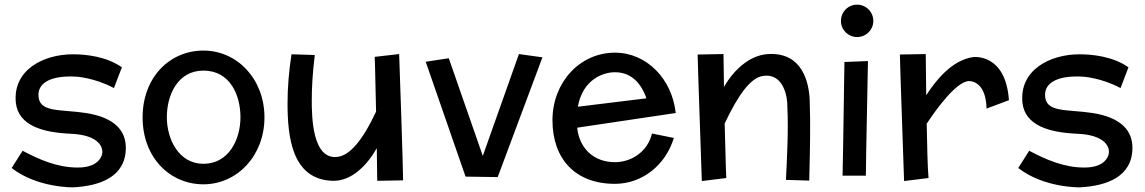

<svg xmlns="http://www.w3.org/2000/svg" viewBox="-20 -741 4914 824"><path d="M520 -107C520 -176 477 -236 349 -256C237 -273 145 -256 145 -334C145 -389 205 -418 307 -412C307 -412 385 -408 469 -363L503 -452C436 -500 344 -508 293 -508C165 -508 34 -440 48 -300C59 -201 166 -172 283 -167C406 -162 427 -107 417 -75C409 -52 385 -22 313 -22C226 -22 149 -56 77 -94L30 -20C140 66 294 63 294 63C411 57 520 17 520 -107Z M1115 -237C1115 -402 998 -524 853 -524C709 -524 592 -410 592 -237C592 -65 709 50 853 50C998 50 1115 -73 1115 -237ZM1012 -238C1012 -144 963 -38 853 -38C747 -38 696 -144 696 -238C696 -332 742 -438 853 -438C968 -438 1012 -332 1012 -238Z M1710 33C1710 33 1709 -62 1693 -509L1588 -497C1588 -497 1590 -469 1594 -262C1534 -134 1480 -75 1430 -68C1319 -52 1318 -245 1318 -311C1318 -360 1321 -425 1331 -505L1231 -508C1220 -436 1214 -366 1214 -299C1214 -155 1232 30 1408 35C1487 37 1554 -29 1597 -105L1599 35Z M2207 -509 2052 -72 1906 -491 1807 -476 1978 17 2116 19 2308 -495Z M2619 -45C2532 -45 2467 -100 2457 -193L2880 -256C2864 -403 2755 -515 2619 -515C2469 -515 2351 -388 2351 -225C2351 -60 2448 48 2619 48C2735 48 2836 -31 2872 -149L2778 -168C2759 -88 2688 -45 2619 -45ZM2460 -283C2480 -397 2565 -431 2619 -431C2683 -431 2726 -392 2751 -328L2754 -319Z M3097 23C3097 23 3095 -1 3090 -211C3151 -340 3203 -407 3254 -415C3345 -429 3360 -320 3359 -285C3364 -179 3358 -73 3353 31L3453 34C3456 -88 3459 -199 3455 -311C3452 -385 3425 -518 3276 -509C3197 -504 3130 -442 3087 -368L3085 -509L2974 -507C2974 -507 2976 -412 2992 36Z M3728 -651C3728 -690 3697 -721 3658 -721C3620 -721 3589 -690 3589 -651C3589 -613 3620 -582 3658 -582C3697 -582 3728 -613 3728 -651ZM3604 -475C3600 -158 3596 13 3596 13H3696C3696 13 3697 -106 3705 -479Z M4310 -311C4296 -514 4157 -496 4157 -496C4065 -484 3993 -392 3955 -332C3955 -332 3954 -430 3953 -509L3842 -507C3842 -507 3844 -412 3860 36L3965 23C3961 -18 3959 -112 3957 -210C4000 -275 4081 -386 4135 -393C4135 -393 4211 -402 4214 -275Z M4840 -107C4840 -176 4797 -236 4669 -256C4557 -273 4465 -256 4465 -334C4465 -389 4525 -418 4627 -412C4627 -412 4705 -408 4789 -363L4823 -452C4756 -500 4664 -508 4613 -508C4485 -508 4354 -440 4368 -300C4379 -201 4486 -172 4603 -167C4726 -162 4747 -107 4737 -75C4729 -52 4705 -22 4633 -22C4546 -22 4469 -56 4397 -94L4350 -20C4460 66 4614 63 4614 63C4731 57 4840 17 4840 -107Z"/></svg>

Font: McLaren
Style: Regular
Weight: 400
Designer: Astigmatic (AOETI)
Foundry: Astigmatic (AOETI)
Version: Version 1.000